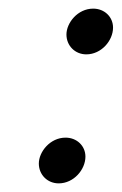

<svg xmlns="http://www.w3.org/2000/svg" viewBox="-20 -432 282 445"><path d="M196 -412C160 -412 134 -379 134 -352C134 -326 154 -306 180 -306C215 -306 242 -338 242 -368C242 -393 222 -412 196 -412ZM132 -113C96 -113 70 -80 70 -53C70 -27 90 -7 116 -7C151 -7 178 -39 178 -69C178 -94 158 -113 132 -113Z"/></svg>

Font: Libertinus Serif
Style: Italic
Weight: 400
Italic angle: -12°
Designer: Philipp H. Poll, Khaled Hosny
Foundry: Caleb Maclennan
Version: Version 7.050;RELEASE